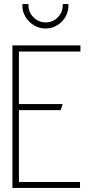

<svg xmlns="http://www.w3.org/2000/svg" viewBox="-20 -923 444 943"><path d="M41 0H373V-29H73V-382H278L288 -412H73V-670H375V-700H41ZM316 -903H288V-896Q288 -862 263.5 -837.5Q239 -813 204 -813Q170 -813 145 -837.5Q120 -862 120 -896V-903H90V-896Q90 -865 105.5 -839.5Q121 -814 147 -798.5Q173 -783 204 -783Q235 -783 260.5 -798.5Q286 -814 301 -839.5Q316 -865 316 -896Z"/></svg>

Font: Advent Pro ExtraLight
Style: Regular
Weight: 250
Version: Version 3.000